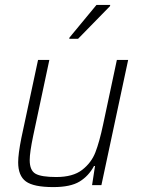

<svg xmlns="http://www.w3.org/2000/svg" viewBox="-20 -754 573 782"><path d="M54 -93Q54 -127 67 -192L135 -510H181L115 -200Q101 -133 101 -102Q101 -60 124.5 -46.5Q148 -33 209 -33Q277 -33 314.5 -62Q352 -91 368.5 -133.5Q385 -176 400 -247L456 -510H502L393 0H355L367 -78H363Q341 -37 304 -14.5Q267 8 197 8Q117 8 85.5 -15Q54 -38 54 -93ZM262 -596 263 -601 373 -734H429L428 -729L298 -596Z"/></svg>

Font: Saira Semi Condensed ExtraLight
Style: Italic
Weight: 200
Width: 4
Italic angle: -12°
Designer: Hector Gatti with collaboration of the Omnibus-Type team
Foundry: Omnibus-Type
Version: Version 1.001; ttfautohint (v1.8)